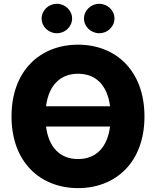

<svg xmlns="http://www.w3.org/2000/svg" viewBox="-20 -970 813 1000"><path d="M386.7 9.8C581.5 9.8 732.4 -123.5 732.4 -363.3C732.4 -603.5 581.5 -737.3 386.7 -737.3C190.9 -737.3 40 -603.5 40 -363.3C40 -124.5 190.9 9.8 386.7 9.8ZM219.7 -416.5C233.9 -526.9 294.9 -585.9 386.7 -585.9C478.5 -585.9 539.1 -526.9 553.2 -416.5ZM386.7 -141.6C294.4 -141.6 233.9 -200.7 219.7 -311H553.2C539.1 -200.7 478.5 -141.6 386.7 -141.6ZM497.1 -796.9C540.5 -796.9 576.2 -831.5 576.2 -873.5C576.2 -915.5 540.5 -950.2 497.1 -950.2C453.1 -950.2 417.5 -915.5 417.5 -873.5C417.5 -831.5 453.1 -796.9 497.1 -796.9ZM276.4 -796.9C319.8 -796.9 355.5 -831.5 355.5 -873.5C355.5 -915.5 319.8 -950.2 276.4 -950.2C232.4 -950.2 196.8 -915.5 196.8 -873.5C196.8 -831.5 232.4 -796.9 276.4 -796.9Z"/></svg>

Font: Inter ExtraBold
Style: Regular
Weight: 800
Designer: Rasmus Andersson
Foundry: rsms
Version: Version 4.001;git-9221beed3